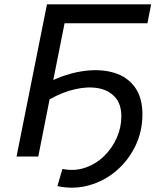

<svg xmlns="http://www.w3.org/2000/svg" viewBox="-20 -720 742 883"><path d="M56 0 196 -700H675L658 -613H277L225 -352Q301 -386 374 -394.5Q447 -403 506 -385Q565 -367 600 -319.5Q635 -272 635 -194Q635 -116 603 -49.5Q571 17 516 64.5Q461 112 390.5 132Q320 152 244 136L267 57Q322 68 371 51.5Q420 35 457.5 -1Q495 -37 516.5 -85Q538 -133 538 -185Q538 -242 508.5 -274Q479 -306 431 -314.5Q383 -323 324.5 -309.5Q266 -296 208 -263L156 0Z"/></svg>

Font: Montserrat Medium
Style: Italic
Weight: 500
Italic angle: -11.3°
Designer: Julieta Ulanovsky
Foundry: Julieta Ulanovsky
Version: Version 9.000; ttfautohint (v1.8.4.7-5d5b)